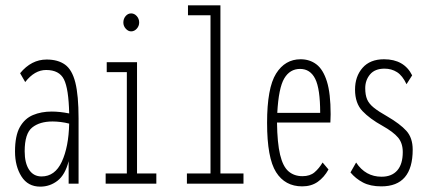

<svg xmlns="http://www.w3.org/2000/svg" viewBox="-20 -685 1605 716"><path d="M130 11Q84 11 60 -27Q36 -65 36 -120Q36 -179 54 -211Q72 -243 103 -256Q134 -269 173 -269Q203 -269 238 -262Q236 -354 218.5 -389Q201 -424 152 -424Q109 -424 74 -379L55 -412Q97 -463 154 -463Q196 -463 222.5 -444Q249 -425 261 -377Q273 -329 273 -243V0H236V-84Q223 -33 194.5 -11Q166 11 130 11ZM72 -121Q72 -77 88.5 -52Q105 -27 135 -27Q185 -27 210.5 -82Q236 -137 238 -224Q223 -228 206.5 -230Q190 -232 176 -232Q128 -232 100 -209.5Q72 -187 72 -121Z M374 0V-38H453V-416H378V-453H491V-38H563V0ZM469 -568Q458 -568 449 -578Q440 -588 440 -601Q440 -615 448.5 -625Q457 -635 469 -635Q481 -635 490 -625Q499 -615 499 -601Q499 -588 490 -578Q481 -568 469 -568Z M677 0V-38H765V-628H681V-665H802V-38H888V0Z M1107 10Q1043 10 1009.5 -43Q976 -96 976 -227Q976 -357 1009.5 -410.5Q1043 -464 1101 -464Q1135 -464 1160 -445Q1185 -426 1199 -381.5Q1213 -337 1213 -259Q1213 -249 1212.5 -242.5Q1212 -236 1212 -228H1013Q1014 -152 1024.5 -108Q1035 -64 1056 -46Q1077 -28 1108 -28Q1136 -28 1153 -42.5Q1170 -57 1183 -79L1205 -53Q1189 -24 1165 -7Q1141 10 1107 10ZM1014 -264H1174Q1174 -354 1155.5 -391Q1137 -428 1099 -428Q1061 -428 1040 -392.5Q1019 -357 1014 -264Z M1402 10Q1361 10 1333.5 -4.5Q1306 -19 1287 -42L1308 -79Q1343 -26 1403 -26Q1441 -26 1461.5 -49.5Q1482 -73 1482 -118Q1482 -151 1464.5 -172Q1447 -193 1406 -216Q1359 -242 1331.5 -271Q1304 -300 1304 -351Q1304 -400 1332 -432Q1360 -464 1412 -464Q1487 -464 1517 -404L1496 -371Q1481 -403 1460.5 -416Q1440 -429 1414 -429Q1378 -429 1360 -407.5Q1342 -386 1342 -356Q1342 -331 1349 -314.5Q1356 -298 1374 -283.5Q1392 -269 1424 -251Q1472 -223 1495.5 -197Q1519 -171 1519 -127Q1519 10 1402 10Z"/></svg>

Font: Inconsolata ExtraCondensed Light
Style: Regular
Weight: 300
Width: 2
Monospace: yes
Designer: Raph Levien, Cyreal, Brenton Simpson
Foundry: Raph Levien, Cyreal, Google
Version: Version 3.100; ttfautohint (v1.8.4.7-5d5b)